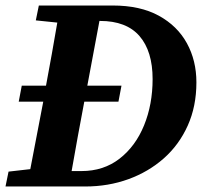

<svg xmlns="http://www.w3.org/2000/svg" viewBox="-22 -677 733 697"><path d="M108 -603 119 -657H387Q487 -657 554.5 -620Q622 -583 656.5 -520Q691 -457 691 -378Q691 -291 659.5 -221Q628 -151 572.5 -102Q517 -53 444 -26.5Q371 0 287 0H-2L9 -54L88 -63L135 -308H46L57 -366H145Q156 -423 166 -480.5Q176 -538 186 -595ZM408 -308H284Q272 -245 260.5 -182Q249 -119 238 -56H274Q354 -56 412 -101Q470 -146 501 -222Q532 -298 532 -390Q532 -491 484.5 -546Q437 -601 341 -601H339L295 -366H419Z"/></svg>

Font: Source Serif Pro
Style: Bold Italic
Weight: 700
Italic angle: -12°
Designer: Frank Grießhammer
Foundry: Adobe Systems Incorporated
Version: Version 3.001;hotconv 1.0.111;makeotfexe 2.5.65597